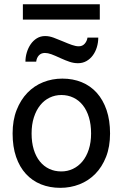

<svg xmlns="http://www.w3.org/2000/svg" viewBox="-20 -882 597 914"><path d="M130.4 -246.6Q130.4 -204.1 140.6 -170.4Q150.9 -136.7 169.7 -113.5Q188.5 -90.3 214.4 -78.1Q240.2 -65.9 272 -65.9Q301.3 -65.9 327.1 -78.1Q353 -90.3 372.3 -113.5Q391.6 -136.7 402.6 -170.4Q413.6 -204.1 413.6 -246.6Q413.6 -289.6 403.3 -323.5Q393.1 -357.4 374.3 -381.1Q355.5 -404.8 329.3 -417.2Q303.2 -429.7 272 -429.7Q242.2 -429.7 216.3 -417.2Q190.4 -404.8 171.4 -381.1Q152.3 -357.4 141.4 -323.5Q130.4 -289.6 130.4 -246.6ZM40 -246.6Q40 -309.6 59.1 -358.2Q78.1 -406.7 110.4 -440.2Q142.6 -473.6 185.5 -490.7Q228.5 -507.8 276.9 -507.8Q327.1 -507.8 368.9 -490.7Q410.6 -473.6 440.7 -440.2Q470.7 -406.7 487.3 -358.2Q503.9 -309.6 503.9 -246.6Q503.9 -183.6 484.9 -135.3Q465.8 -86.9 433.6 -54.2Q401.4 -21.5 358.4 -4.6Q315.4 12.2 267.1 12.2Q216.8 12.2 175 -4.6Q133.3 -21.5 103.3 -54.2Q73.2 -86.9 56.6 -135.3Q40 -183.6 40 -246.6ZM101.1 -588.4Q101.1 -610.8 107.7 -632.6Q114.3 -654.3 126.2 -671.6Q138.2 -689 155.5 -699.7Q172.9 -710.4 194.8 -710.4Q205.1 -710.4 214.8 -708.5Q224.6 -706.5 234.6 -702.9Q244.6 -699.2 255.6 -694.6Q266.6 -689.9 279.3 -685.1Q292.5 -679.7 303 -675.3Q313.5 -670.9 322.5 -668Q331.5 -665 339.4 -663.3Q347.2 -661.6 355 -661.6Q372.1 -661.6 383.1 -673.8Q394 -686 396.5 -703.1H447.8Q447.8 -679.7 441.2 -657.7Q434.6 -635.7 422.1 -618.7Q409.7 -601.6 391.6 -591.3Q373.5 -581.1 351.1 -581.1Q331.5 -581.1 311.8 -587.6Q292 -594.2 269.5 -604.5Q241.2 -617.7 224.4 -623.8Q207.5 -629.9 193.8 -629.9Q175.8 -629.9 165 -618.2Q154.3 -606.4 152.3 -588.4ZM88.9 -861.8H455.1V-788.6H88.9Z"/></svg>

Font: Andika Viet
Style: Regular
Weight: 400
Designer: Victor Gaultney, Annie Olsen, Julie Remington, Don Collingsworth, Eric Hays, Becca Hirsbrunner
Foundry: SIL International
Version: Version 5.000